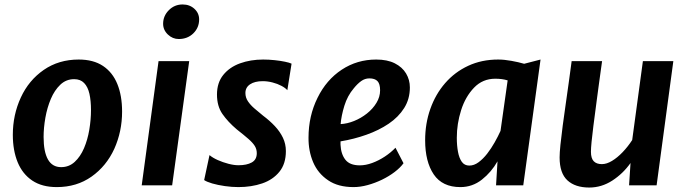

<svg xmlns="http://www.w3.org/2000/svg" viewBox="-20 -831 3078 861"><path d="M234.5 8Q168.5 8 124.8 -21.2Q81 -50.5 59.2 -103.5Q37.5 -156.5 37.5 -226.5Q37.5 -316 73.5 -394Q109 -471 176.2 -517.5Q243.5 -564 333 -564Q399 -564 442 -535.2Q485 -506.5 506.2 -454.2Q527.5 -402 527.5 -330.5Q527.5 -241.5 492.5 -163.5Q457 -86 390.5 -39Q324 8 234.5 8ZM254 -81.5Q289.5 -81.5 315 -105Q340.5 -128.5 356.8 -166.5Q373 -204.5 380.5 -249.5Q388 -294.5 388 -337.5Q388 -379.5 381 -410.5Q374 -441.5 357.2 -458.8Q340.5 -476 312.5 -476Q276.5 -476 250.5 -451.2Q224.5 -426.5 208 -387.5Q191.5 -348.5 183.5 -303.2Q175.5 -258 175.5 -217Q175.5 -150.5 195 -116Q214.5 -81.5 254 -81.5Z M615.5 0 691 -557H828.5L752 0ZM781.5 -656Q754 -656 732.8 -676.2Q711.5 -696.5 711.5 -724.5Q711.5 -759.5 737 -785.2Q762.5 -811 799 -811Q830.5 -811 851.8 -791.5Q873 -772 873 -744Q873 -707 847 -681.5Q821 -656 781.5 -656Z M1049 8Q1020 8 988.5 3.5Q957 -1 932 -8.2Q907 -15.5 895.5 -23.5L919.5 -135.5Q933.5 -123.5 956.5 -113.2Q979.5 -103 1004.5 -96.5Q1029.5 -90 1049.5 -90Q1086.5 -90 1109 -102.5Q1131.5 -115 1131.5 -144Q1131.5 -162 1122.5 -176.5Q1113.5 -191 1093.8 -208.2Q1074 -225.5 1041.5 -251Q1002 -284.5 977.5 -319.8Q953 -355 953 -407Q953 -460 981.2 -495Q1009.5 -530 1056.5 -547Q1103.5 -564 1160 -564Q1186 -564 1211.8 -561.2Q1237.5 -558.5 1258 -554.2Q1278.5 -550 1287.5 -545.5L1268.5 -426.5Q1260 -436.5 1242.2 -446Q1224.5 -455.5 1202.2 -461.2Q1180 -467 1158 -467Q1122.5 -467 1101.5 -453Q1080.5 -439 1080.5 -414Q1080.5 -393.5 1092 -376.5Q1103.5 -359.5 1121.5 -344.2Q1139.5 -329 1159.5 -312.5Q1189.5 -290 1212.5 -265.5Q1235.5 -241 1248.8 -213.2Q1262 -185.5 1262 -153.5Q1262 -96.5 1233 -60.8Q1204 -25 1155.8 -8.5Q1107.5 8 1049 8Z M1565.5 8Q1496 8 1451.5 -22.5Q1405.5 -53.5 1384.2 -103.8Q1363 -154 1363.5 -213.5Q1363.5 -311 1404 -392.5Q1443.5 -473 1512.5 -518.5Q1581.5 -564 1667 -564Q1717 -564 1750.5 -547Q1784 -530 1801 -501.5Q1818 -473 1818 -439Q1818 -387 1792.5 -346.5Q1767 -306 1723 -276.2Q1679 -246.5 1623.2 -226.8Q1567.5 -207 1507 -197Q1507 -193 1507 -189.2Q1507 -185.5 1507 -182Q1509 -140 1528.8 -114.8Q1548.5 -89.5 1593.5 -89.5Q1620 -89.5 1649.2 -100.2Q1678.5 -111 1705.8 -129Q1733 -147 1753.5 -168.5L1789.5 -99Q1775 -79 1749.8 -59.8Q1724.5 -40.5 1693 -25.2Q1661.5 -10 1628.5 -1Q1595.5 8 1565.5 8ZM1507.5 -274.5Q1537 -276 1568 -288.5Q1599 -301 1625.5 -322Q1652 -343 1668.2 -369.8Q1684.5 -396.5 1684.5 -426Q1684.5 -455 1672.8 -467.2Q1661 -479.5 1636.5 -479.5Q1616.5 -479.5 1599.8 -467.5Q1583 -455.5 1566.5 -435Q1538 -401.5 1524.2 -356.5Q1510.5 -311.5 1507.5 -274.5Z M2044.5 8Q1963.5 8 1925 -49Q1886.5 -106 1886.5 -202Q1886.5 -277 1909.8 -342.8Q1933 -408.5 1976.2 -458.2Q2019.5 -508 2079.8 -536Q2140 -564 2214 -564Q2241 -564 2273 -558.2Q2305 -552.5 2330.5 -545L2404 -564L2326.5 0H2204.5L2211 -107.5Q2183.5 -59 2141 -25.5Q2098.5 8 2044.5 8ZM2084.5 -88.5Q2106 -88.5 2126.2 -103.5Q2146.5 -118.5 2164.8 -142Q2183 -165.5 2198.2 -192.5Q2213.5 -219.5 2224.5 -244L2256.5 -470.5Q2232 -478 2201 -478Q2144.5 -478 2106 -438Q2067 -397.5 2047.8 -336.8Q2028.5 -276 2028.5 -213Q2028.5 -178.5 2033.8 -150.2Q2039 -122 2051 -105.2Q2063 -88.5 2084.5 -88.5Z M2622.5 10Q2559.5 10 2524.5 -22.2Q2489.5 -54.5 2489.5 -125Q2489.5 -145.5 2493.2 -181.8Q2497 -218 2503.5 -268Q2509.5 -312 2516.5 -361.5Q2523.5 -411 2530.5 -461Q2537.5 -511 2543.5 -557H2680Q2677.5 -540 2673.8 -512.5Q2670 -485 2665.5 -452Q2661 -419 2656.5 -384.8Q2652 -350.5 2648 -319.8Q2644 -289 2641 -266.5Q2635.5 -224 2632.8 -195Q2630 -166 2630 -150.5Q2630 -121 2642.5 -108Q2655 -95 2679 -95Q2700.5 -95 2724.5 -109.5Q2748.5 -124 2772 -148.5Q2795.5 -173 2815 -203L2863 -557H2999.5L2924.5 0H2801L2807.5 -100Q2774 -52.5 2725.8 -21.2Q2677.5 10 2622.5 10Z"/></svg>

Font: Merriweather Sans SemiBold
Style: Italic
Weight: 600
Italic angle: -7.5°
Designer: Eben Sorkin
Foundry: Eben Sorkin
Version: Version 2.001